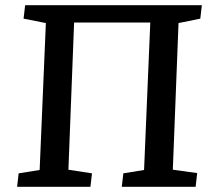

<svg xmlns="http://www.w3.org/2000/svg" viewBox="-20 -721 814 741"><path d="M46 0 52 -52 133 -65 157 -632 71 -649 77 -701H759L753 -649L669 -632L647 -66L741 -53L735 0H450L456 -52L536 -65L560 -634H266L244 -66L335 -52L329 0Z"/></svg>

Font: Literata Medium
Style: Italic
Weight: 500
Italic angle: -2°
Designer: Latin by Veronika Burian and Jose Scaglione. Greek by Irene Vlachou. Cyrillic by Vera Evstafieva
Foundry: TypeTogether
Version: Version 3.103;gftools[0.9.29]